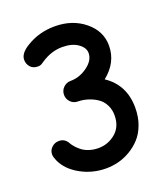

<svg xmlns="http://www.w3.org/2000/svg" viewBox="-125 -750 742 846"><g transform="rotate(-20 246.5 -327.0)"><path d="M229 5.9Q164.6 5.9 109.6 -24.7Q54.7 -55.2 33.2 -103Q24.9 -122.1 24.9 -132.8Q24.9 -152.3 39.1 -165.8Q53.2 -179.2 73.2 -179.2Q101.1 -179.2 115.2 -152.8Q120.1 -144 127.9 -135Q135.7 -126 148.9 -115Q162.1 -104 182.6 -96.9Q203.1 -89.8 227.1 -89.8Q272.5 -89.8 307.6 -119.1Q342.8 -148.4 342.8 -202.1Q342.8 -228 332.5 -248.8Q322.3 -269.5 307.4 -281.2Q292.5 -293 273.7 -300.8Q254.9 -308.6 239.7 -311.3Q224.6 -314 211.9 -314Q191.9 -314 178 -328.1Q164.1 -342.3 164.1 -361.8Q164.1 -381.8 178.2 -396Q192.4 -410.2 212.9 -410.2Q254.9 -410.2 292 -437.3Q329.1 -464.4 329.1 -499Q329.1 -523.9 301.5 -543.5Q273.9 -563 228 -563Q177.7 -563 130.9 -532.2Q128.9 -531.2 124.5 -528.1Q120.1 -524.9 118.4 -523.9Q116.7 -522.9 113.3 -521.5Q109.9 -520 106.9 -519.5Q104 -519 100.1 -519Q76.7 -519 64.2 -533.4Q51.8 -547.9 51.8 -566.9Q51.8 -596.7 92.8 -622.1Q153.3 -660.2 228 -660.2Q311 -660.2 367.9 -613.5Q424.8 -566.9 424.8 -499Q424.8 -419.9 356 -365.2Q439.9 -309.6 439.9 -202.1Q439.9 -159.2 426.8 -123.5Q413.6 -87.9 392.1 -64.5Q370.6 -41 342.8 -24.7Q314.9 -8.3 286.4 -1.2Q257.8 5.9 229 5.9Z"/></g></svg>

Font: Comic Neue
Style: Bold
Weight: 700
Designer: Craig Rozynski
Foundry: Craig Rozynski
Version: Version 2.003;hotconv 1.0.109;makeotfexe 2.5.65596